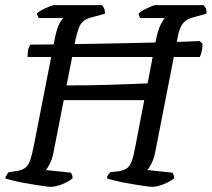

<svg xmlns="http://www.w3.org/2000/svg" viewBox="-29 -724 820 744"><path d="M167 0Q160 0 143 -2.5Q126 -5 103 -8.5Q80 -12 57 -16.5Q34 -21 16.5 -25.5Q-1 -30 -9 -33Q-7 -40 -2.5 -47Q2 -54 5 -57L34 -61Q56 -64 68.5 -73.5Q81 -83 88 -103Q95 -123 102 -159L183 -573Q190 -609 200 -629.5Q210 -650 217 -654H122Q120 -657 117.5 -661Q115 -665 114 -672Q121 -679 134.5 -686Q148 -693 161.5 -698.5Q175 -704 180 -704H366Q370 -701 374 -692.5Q378 -684 378 -671L331 -658Q308 -653 295.5 -643Q283 -633 276.5 -616Q270 -599 264 -572L229 -393Q265 -393 309 -393.5Q353 -394 398 -395.5Q443 -397 481 -398.5Q519 -400 543 -401L576 -573Q584 -610 594 -629.5Q604 -649 610 -654H515Q513 -656 510.5 -661Q508 -666 508 -672Q515 -679 528.5 -686Q542 -693 555 -698.5Q568 -704 574 -704H760Q762 -701 767 -694.5Q772 -688 771 -671L724 -658Q703 -653 690.5 -643.5Q678 -634 670.5 -617.5Q663 -601 658 -572L572 -132Q567 -108 557.5 -89.5Q548 -71 542 -65L639 -55Q641 -53 643.5 -46.5Q646 -40 646 -33Q630 -20 604.5 -10Q579 0 561 0Q554 0 536.5 -2.5Q519 -5 496 -8.5Q473 -12 450.5 -16.5Q428 -21 410.5 -25.5Q393 -30 385 -33Q386 -41 390.5 -47Q395 -53 399 -57L428 -60Q449 -63 461.5 -71Q474 -79 481.5 -99.5Q489 -120 496 -159L530 -336H218L178 -132Q173 -107 164 -89.5Q155 -72 149 -65L246 -55Q248 -51 250.5 -45Q253 -39 252 -33Q237 -20 211.5 -10Q186 0 167 0ZM78 -503Q78 -527 81.5 -537Q85 -547 89 -551Q128 -551 186.5 -552Q245 -553 314 -554Q383 -555 453 -556.5Q523 -558 583.5 -559.5Q644 -561 687 -562.5Q730 -564 745 -565L756 -553Q755 -534 752 -522Q749 -510 745 -503Z"/></svg>

Font: Texturina 12pt
Style: Italic
Weight: 400
Italic angle: -11°
Designer: Guillermo Torres Carreño
Foundry: Omnibus-Type
Version: Version 1.002